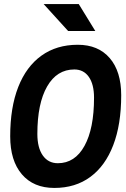

<svg xmlns="http://www.w3.org/2000/svg" viewBox="-20 -926 626 956"><path d="M250.5 9.8Q147 9.8 88.9 -58.1Q30.8 -126 30.8 -247.1Q30.8 -390.6 70.8 -492.7Q110.8 -594.7 186.3 -648.9Q261.7 -703.1 367.2 -703.1Q469.2 -703.1 526.4 -636.7Q583.5 -570.3 583.5 -451.7Q583.5 -306.6 543.9 -203.4Q504.4 -100.1 429.9 -45.2Q355.5 9.8 250.5 9.8ZM268.1 -113.3Q353 -113.3 400.6 -199.5Q448.2 -285.6 448.2 -439.5Q448.2 -505.9 422.4 -543Q396.5 -580.1 350.1 -580.1Q263.2 -580.1 214.6 -495.4Q166 -410.6 166 -259.3Q166 -190.4 193.1 -151.9Q220.2 -113.3 268.1 -113.3ZM319.3 -771.5 197.3 -905.8H372.1L454.6 -771.5Z"/></svg>

Font: CaskaydiaCove NFP
Style: Bold Italic
Weight: 700
Italic angle: -10°
Designer: Aaron Bell
Foundry: Saja Typeworks
Version: Version 2111.001; VTT 6.35;Nerd Fonts 3.1.1